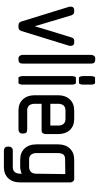

<svg xmlns="http://www.w3.org/2000/svg" viewBox="225 -670 522 1013"><g transform="rotate(90 486.5 -164.0)"><path d="M144 -15Q142 -9 137.5 -4.5Q133 0 125 0H113Q104 0 99.5 -5.5Q95 -11 94 -15L16 -268Q14 -276 17.5 -285Q21 -294 34 -294H42Q51 -294 55.5 -288.5Q60 -283 61 -280L119 -86Q126 -111 136.5 -144.5Q147 -178 156 -208L178 -279Q178 -282 182.5 -288Q187 -294 196 -294H204Q217 -294 220.5 -285Q224 -276 222 -268Z M289 0Q279 0 274.5 -7.5Q270 -15 270 -21V-384Q270 -391 274.5 -398Q279 -405 289 -405H296Q316 -405 316 -384V-21Q316 0 296 0Z M390 -319Q387 -319 384.5 -326Q382 -333 382 -340V-383Q382 -391 384.5 -397.5Q387 -404 390 -404H418Q422 -404 424.5 -397.5Q427 -391 427 -383V-340Q427 -333 424.5 -326Q422 -319 418 -319ZM390 0Q387 0 384.5 -7Q382 -14 382 -21V-282Q382 -290 384.5 -296.5Q387 -303 390 -303H418Q422 -303 424.5 -296.5Q427 -290 427 -282V-21Q427 -14 424.5 -7Q422 0 418 0Z M528 -122V-87Q528 -46 564 -46H665Q685 -46 685 -26V-20Q685 -10 678.5 -5Q672 0 665 0H564Q526 0 504.5 -23.5Q483 -47 483 -86V-208Q483 -247 504.5 -270.5Q526 -294 564 -294H607Q646 -294 667 -270.5Q688 -247 688 -208V-143Q688 -136 683.5 -129Q679 -122 669 -122ZM564 -248Q528 -248 528 -208V-168H643V-208Q643 -248 607 -248Z M774 77Q767 77 760.5 72Q754 67 754 56V50Q754 42 759.5 36Q765 30 774 30H862Q897 30 897 -12V-17Q879 -9 859 -9H823Q786 -9 764 -32Q742 -55 742 -97V-206Q742 -248 764 -271Q786 -294 823 -294H924Q933 -294 938 -287Q943 -280 943 -274V-11Q943 31 921 54Q899 77 862 77ZM821 -246Q803 -246 795.5 -236.5Q788 -227 788 -206V-97Q788 -56 823 -56H859Q897 -56 897 -95L899 -247Z"/></g></svg>

Font: Chathura ExtraBold
Style: Regular
Weight: 800
Designer: Appaji Ambarisha Darbha
Foundry: Aditya Fonts
Version: Version 1.002 2016